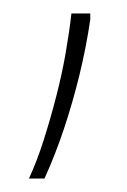

<svg xmlns="http://www.w3.org/2000/svg" viewBox="-20 -604 189 285"><path d="M23 -339Q35 -365 45 -396.5Q55 -428 63.5 -461Q72 -494 77.5 -525.5Q83 -557 86 -584H114V-575Q108 -534 98 -493Q88 -452 75 -413Q62 -374 46 -339Z"/></svg>

Font: Noto Sans Hebrew Light
Style: Regular
Weight: 100
Version: Version 3.000